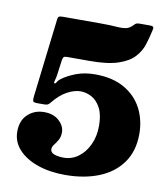

<svg xmlns="http://www.w3.org/2000/svg" viewBox="-87 -856 824 939"><g transform="rotate(10 325.0 -386.0)"><path d="M32.5 -159Q32.5 -108 67.2 -70Q102 -32 162.2 -11Q222.5 10 298.5 10Q394 10 467 -19.5Q540 -49 581.2 -107Q622.5 -165 622.5 -250Q622.5 -320 592.8 -376.8Q563 -433.5 504.5 -466.8Q446 -500 360.5 -500Q307.5 -500 266.5 -484.5Q225.5 -469 197 -448Q185 -439 180 -429.2Q175 -419.5 169.5 -423Q166.5 -424.5 170.5 -437.8Q174.5 -451 176.5 -465L186.5 -539Q188.5 -551.5 192.2 -555.8Q196 -560 210 -560H322.5Q411.5 -560 463.2 -577.8Q515 -595.5 541.2 -624.2Q567.5 -653 578.2 -686.2Q589 -719.5 595.5 -750L599.5 -767Q603 -782 583.5 -782H531Q519.5 -782 514.2 -779.5Q509 -777 504 -771.5Q487.5 -753 468.8 -749Q450 -745 420 -747.5Q390 -750 339.5 -750H157Q141.5 -750 136 -747.2Q130.5 -744.5 129 -730L83 -343Q81 -326.5 83 -319.2Q85 -312 105 -312H137Q151.5 -312 157.8 -315.8Q164 -319.5 170 -327.5Q202.5 -368 238.2 -387Q274 -406 303.5 -406Q333 -406 360 -391Q387 -376 404.2 -342.8Q421.5 -309.5 421.5 -255Q421.5 -203 402.2 -161.5Q383 -120 350.5 -96Q318 -72 278.5 -72Q249.5 -72 230.5 -79.2Q211.5 -86.5 211.5 -103Q211.5 -114.5 220.8 -126.2Q230 -138 239.2 -153.5Q248.5 -169 248.5 -192Q248.5 -223.5 220.8 -249.2Q193 -275 146.5 -275Q98.5 -275 65.5 -244.5Q32.5 -214 32.5 -159Z"/></g></svg>

Font: Besley Black
Style: Regular
Weight: 900
Designer: Owen Earl
Foundry: indestructible type*
Version: Version 2.001